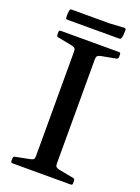

<svg xmlns="http://www.w3.org/2000/svg" viewBox="-163 -944 737 1013"><g transform="rotate(20 206.0 -437.0)"><path d="M146 0V-744H263V0ZM42 0Q33 0 33 -10V-25Q33 -35 43 -37L124 -53Q138 -56 142 -61.5Q146 -67 146 -80V-213H263V-80Q263 -66 268 -61Q273 -56 285 -53L370 -37Q379 -34 379 -25V-9Q379 0 369 0ZM33 -734Q33 -744 42 -744H369Q379 -744 379 -735V-719Q379 -710 370 -707L285 -691Q273 -688 268 -683Q263 -678 263 -664V-531H146V-664Q146 -677 142 -682.5Q138 -688 124 -691L43 -707Q33 -709 33 -719ZM48 -860Q49 -869 59 -869H271L353 -874Q362 -874 362 -864Q362 -853 361.5 -842Q361 -831 358 -820Q355 -811 346 -811H55Q46 -811 46 -821Q45 -830 46 -840.5Q47 -851 48 -860Z"/></g></svg>

Font: Hahmlet Medium
Style: Regular
Weight: 500
Version: Version 1.002